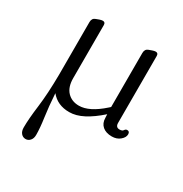

<svg xmlns="http://www.w3.org/2000/svg" viewBox="-166 -600 926 970"><g transform="rotate(30 297.5 -115.5)"><path d="M487 11.5Q453 11.5 433 -5.5Q413 -22.5 412.5 -53.5L411.5 -74.5Q364 -32 321.2 -9.8Q278.5 12.5 239 12.5Q170.5 12.5 131.5 -35.5Q136.5 42 144.8 98.8Q153 155.5 153 196Q153 216.5 142.2 228.5Q131.5 240.5 116.5 240.5Q100.5 240.5 90 228.2Q79.5 216 79.5 194Q79.5 144.5 89.8 64.8Q100 -15 101 -124.5Q101 -126 101 -128.5V-432.5Q101 -455.5 120 -462L137.5 -468.5Q148.5 -472.5 156.5 -472.5Q171.5 -472.5 171.5 -455.5V-146.5Q171.5 -94.5 197.5 -67.2Q223.5 -40 265.5 -40Q325.5 -40 401 -107.5L410.5 -116V-431Q410.5 -454 429 -460.5L447 -467Q458 -471 466 -471Q481 -471 481 -454V-64Q481 -38.5 503.5 -38.5Q519.5 -38.5 525 -47.2Q530.5 -56 539.5 -56Q554 -56 554 -39Q554 -21 535 -4.8Q516 11.5 487 11.5Z"/></g></svg>

Font: Fraunces 9pt SuperSoft Light
Style: Regular
Weight: 300
Version: Version 1.000;[b76b70a41]